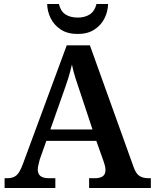

<svg xmlns="http://www.w3.org/2000/svg" viewBox="-20 -941 775 961"><path d="M3 0V-49H17Q45 -49 62 -63Q79 -77 96 -124L314 -714H430L648 -107Q659 -74 676.5 -61.5Q694 -49 723 -49H735V0H426V-49H455Q480 -49 494 -58.5Q508 -68 508 -91Q508 -101 505 -112Q502 -123 499 -132L462 -236H212L179 -143Q176 -131 172.5 -116.5Q169 -102 169 -92Q169 -49 224 -49H257V0ZM232 -293H443L383 -474Q370 -512 358.5 -547.5Q347 -583 340 -618Q332 -583 322 -551Q312 -519 298 -480ZM369 -771Q318 -771 284.5 -793Q251 -815 234 -849Q217 -883 216 -921H275Q283 -885 307.5 -869Q332 -853 369 -853Q405 -853 429.5 -869Q454 -885 463 -921H521Q520 -883 503 -849Q486 -815 452.5 -793Q419 -771 369 -771Z"/></svg>

Font: Noto Serif Telugu SemiBold
Style: Regular
Weight: 600
Designer: Jelle Bosma - Monotype Design Team
Foundry: Monotype Imaging Inc.
Version: Version 2.005; ttfautohint (v1.8.4.7-5d5b)